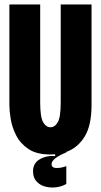

<svg xmlns="http://www.w3.org/2000/svg" viewBox="-20 -680 452 860"><path d="M206 12Q144 12 107.5 -12.5Q71 -37 52.5 -73.5Q34 -110 28 -147Q22 -184 22 -209V-660H160V-222Q160 -156 173 -133Q186 -110 206 -110Q226 -110 239 -133Q252 -156 252 -222V-660H390V-209Q390 -118 359 -68Q328 -18 278 0V2Q211 30 211 55Q211 68 222.5 71Q234 74 249.5 71.5Q265 69 277 64V144Q256 156 230.5 159Q205 162 181.5 155.5Q158 149 143 132Q128 115 128 87Q128 51 158 33.5Q188 16 227 19V11Q217 12 206 12Z"/></svg>

Font: Bricolage Grotesque 48pt Condensed Bricolage Grotesque 48pt Condensed Regular
Style: Bold
Weight: 700
Width: 3
Designer: Mathieu Triay
Foundry: Atelier Triay
Version: Version 1.000; ttfautohint (v1.8.4.7-5d5b);gftools[0.9.32]